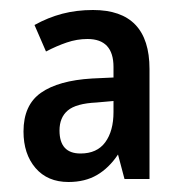

<svg xmlns="http://www.w3.org/2000/svg" viewBox="-20 -742 367 384"><path d="M166 -722Q279 -722 279 -604V-384H229L216 -433Q198 -406 174 -392Q150 -378 117 -378Q75 -378 51 -406Q27 -434 27 -479Q27 -532 62 -556.5Q97 -581 164 -585L207 -587V-608Q207 -664 155 -664Q134 -664 113.5 -657Q93 -650 72 -639L49 -692Q76 -707 104.5 -714.5Q133 -722 166 -722ZM173 -537Q132 -535 115.5 -521Q99 -507 99 -481Q99 -435 141 -435Q174 -435 190.5 -457.5Q207 -480 207 -518V-540Z"/></svg>

Font: Noto Sans Georgian Condensed Medium
Style: Regular
Weight: 500
Width: 3
Designer: Monotype Design Team, Akaki Razmadze
Foundry: Google LLC
Version: Version 2.005; ttfautohint (v1.8.4.7-5d5b)